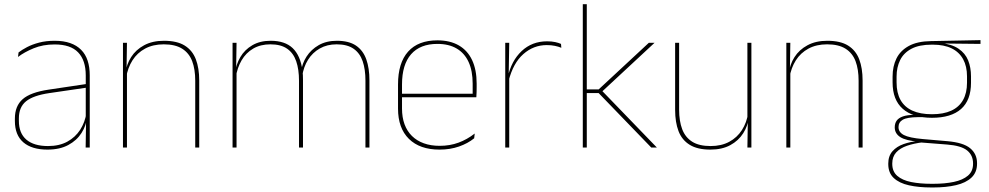

<svg xmlns="http://www.w3.org/2000/svg" viewBox="-20 -684 4586 890"><path d="M396 0H377L379 -128L377.5 -131.5V-292V-334.5Q377.5 -404.5 342.2 -441.2Q307 -478 233.5 -478Q179 -478 136 -460.2Q93 -442.5 63.5 -420L66 -441Q81.5 -453 105.2 -465.5Q129 -478 161.2 -486.5Q193.5 -495 233.5 -495Q275 -495 305.5 -484.2Q336 -473.5 356.2 -453Q376.5 -432.5 386.2 -402.8Q396 -373 396 -335ZM200 9.5Q127.5 9.5 88.2 -24.2Q49 -58 49 -123V-134.5Q49 -192.5 85 -224.2Q121 -256 205.5 -268.5L386.5 -295.5L387 -278.5L209 -252.5Q134 -241.5 100.8 -214.5Q67.5 -187.5 67.5 -135.5V-124Q67.5 -66.5 102.2 -36.8Q137 -7 202.5 -7Q254.5 -7 291.8 -27.2Q329 -47.5 351.5 -82.2Q374 -117 380.5 -160.5L390 -142H384Q380 -102.5 358 -67.8Q336 -33 296.5 -11.8Q257 9.5 200 9.5Z M903.5 0H885V-310Q885 -363 870.8 -400.5Q856.5 -438 824.5 -458.2Q792.5 -478.5 739 -478.5Q689.5 -478.5 652.8 -458.8Q616 -439 594 -404.2Q572 -369.5 565 -325L556 -344H561.5Q566 -385 587.8 -419.2Q609.5 -453.5 648 -474.2Q686.5 -495 740 -495Q800.5 -495 836.2 -472.8Q872 -450.5 887.8 -409.2Q903.5 -368 903.5 -311ZM568.5 0H550V-485.5H568.5L566.5 -358.5H568.5Z M1692.5 0H1674V-310Q1674 -363 1661 -400.5Q1648 -438 1618.8 -458.2Q1589.5 -478.5 1540.5 -478.5Q1496 -478.5 1462.2 -459.2Q1428.5 -440 1407.8 -406.8Q1387 -373.5 1381 -331.5L1370.5 -351.5H1375.5Q1380 -389 1401 -421.8Q1422 -454.5 1457.5 -474.8Q1493 -495 1541.5 -495Q1597 -495 1630 -472.8Q1663 -450.5 1677.8 -409.2Q1692.5 -368 1692.5 -311ZM1076.5 0H1058V-485.5H1076.5L1074.5 -357.5H1076.5ZM1384.5 0H1366V-309.5Q1366 -362.5 1353 -400.2Q1340 -438 1311 -458.2Q1282 -478.5 1233.5 -478.5Q1187.5 -478.5 1153.8 -458.8Q1120 -439 1099.8 -404.2Q1079.5 -369.5 1073 -325L1062.5 -344H1069.5Q1074 -385 1094 -419.2Q1114 -453.5 1149.5 -474.2Q1185 -495 1234.5 -495Q1301 -495 1336.8 -460.8Q1372.5 -426.5 1382 -358Q1383.5 -346.5 1384 -336Q1384.5 -325.5 1384.5 -314Z M2017.5 9.5Q1926 9.5 1875.5 -40.2Q1825 -90 1825 -180.5V-292.5Q1825 -392.5 1871.8 -444.8Q1918.5 -497 2007.5 -497Q2066 -497 2106.8 -473.5Q2147.5 -450 2168.5 -405.2Q2189.5 -360.5 2189.5 -296.5V-279.5Q2189.5 -268.5 2189.2 -257.5Q2189 -246.5 2188 -233H2171Q2171 -250.5 2171 -266.5Q2171 -282.5 2171 -296Q2171 -355.5 2152.2 -396.5Q2133.5 -437.5 2097 -459Q2060.5 -480.5 2007.5 -480.5Q1927.5 -480.5 1885.5 -432.5Q1843.5 -384.5 1843.5 -292.5V-243.5V-239.5V-181Q1843.5 -140 1855.2 -108Q1867 -76 1889.5 -53.8Q1912 -31.5 1944.5 -19.8Q1977 -8 2018 -8Q2065.5 -8 2105.5 -22.8Q2145.5 -37.5 2180.5 -65L2178 -43Q2148.5 -19 2107.5 -4.8Q2066.5 9.5 2017.5 9.5ZM2181.5 -233H1833.5V-249.5H2181.5Z M2337.5 -308.5 2328 -320.5 2333.5 -325Q2350 -402 2398 -447.2Q2446 -492.5 2516 -492.5Q2537 -492.5 2553.2 -489Q2569.5 -485.5 2580.5 -480.5L2582 -462.5Q2569 -468 2552 -471.5Q2535 -475 2514.5 -475Q2453 -475 2405.8 -433.2Q2358.5 -391.5 2337.5 -308.5ZM2340.5 0H2322V-485.5H2340.5L2338 -335L2340.5 -332.5Z M3025 0H2999L2755 -252.5H2693.5V-269.5H2755L2987.5 -485.5H3014L2766.5 -255.5V-267.5ZM2700 0H2681.5V-664.5H2700Z M3109.5 -485.5H3128V-175.5Q3128 -123 3142.2 -85.2Q3156.5 -47.5 3188.5 -27.2Q3220.5 -7 3274 -7Q3324 -7 3360.5 -26.8Q3397 -46.5 3419.2 -81.2Q3441.5 -116 3448 -160.5L3457 -141.5H3451.5Q3447 -101 3425.2 -66.5Q3403.5 -32 3365.2 -11.2Q3327 9.5 3273 9.5Q3213 9.5 3177 -12.8Q3141 -35 3125.2 -76.2Q3109.5 -117.5 3109.5 -174.5ZM3444.5 -485.5H3463V0H3444.5L3446.5 -127H3444.5Z M3978.5 0H3960V-310Q3960 -363 3945.8 -400.5Q3931.5 -438 3899.5 -458.2Q3867.5 -478.5 3814 -478.5Q3764.5 -478.5 3727.8 -458.8Q3691 -439 3669 -404.2Q3647 -369.5 3640 -325L3631 -344H3636.5Q3641 -385 3662.8 -419.2Q3684.5 -453.5 3723 -474.2Q3761.5 -495 3815 -495Q3875.5 -495 3911.2 -472.8Q3947 -450.5 3962.8 -409.2Q3978.5 -368 3978.5 -311ZM3643.5 0H3625V-485.5H3643.5L3641.5 -358.5H3643.5Z M4300 -138Q4212 -138 4164.8 -179.5Q4117.5 -221 4117.5 -302V-329Q4117.5 -376.5 4135.5 -413Q4153.5 -449.5 4192.8 -471Q4232 -492.5 4295.5 -493.5L4525 -498V-480.5L4338 -482.5L4337.5 -485Q4392 -479.5 4423.2 -458.2Q4454.5 -437 4467.8 -404Q4481 -371 4481 -330V-300.5Q4481 -219.5 4435 -178.8Q4389 -138 4300 -138ZM4297.5 168H4306Q4360 168 4401.5 159.2Q4443 150.5 4466.8 130.2Q4490.5 110 4490.5 75.5V73.5Q4490.5 35.5 4462.8 13.2Q4435 -9 4370 -14L4242.5 -24L4259 -24.5Q4217 -19.5 4184.8 -8.5Q4152.5 2.5 4134.2 22.5Q4116 42.5 4116 74V75.5Q4116 111 4139.2 131.2Q4162.5 151.5 4203.5 159.8Q4244.5 168 4297.5 168ZM4306 185H4297.5Q4238.5 185 4193.5 175Q4148.5 165 4123 141.2Q4097.5 117.5 4097.5 76.5V74.5Q4097.5 39 4117 17Q4136.5 -5 4168.5 -16.2Q4200.5 -27.5 4238 -30.5L4237 -27.5Q4179 -32 4153.2 -48.5Q4127.5 -65 4127.5 -93.5V-94Q4127.5 -112 4136.5 -124.8Q4145.5 -137.5 4165.8 -144.5Q4186 -151.5 4218.5 -151.5V-158L4274 -141H4235.5Q4184.5 -140.5 4164.8 -129Q4145 -117.5 4145 -95V-94.5Q4145 -71 4170 -58Q4195 -45 4257 -39.5L4372.5 -29.5Q4445.5 -23 4477.2 3.2Q4509 29.5 4509 72.5V74.5Q4509 115 4483.2 139.2Q4457.5 163.5 4411.8 174.2Q4366 185 4306 185ZM4300 -154.5Q4353.5 -154.5 4389.5 -171Q4425.5 -187.5 4444 -220.2Q4462.5 -253 4462.5 -300.5V-330Q4462.5 -376.5 4444.5 -409.5Q4426.5 -442.5 4391.2 -459.8Q4356 -477 4304 -477H4299Q4241 -477 4205 -458Q4169 -439 4152.5 -405.5Q4136 -372 4136 -329V-302Q4136 -253.5 4154.2 -220.8Q4172.5 -188 4209 -171.2Q4245.5 -154.5 4300 -154.5Z"/></svg>

Font: Anek Kannada Medium Thin
Style: Regular
Weight: 250
Version: Version 1.003